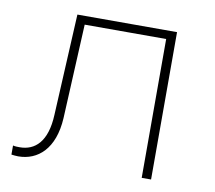

<svg xmlns="http://www.w3.org/2000/svg" viewBox="-64 -592 745 666"><g transform="rotate(10 309.0 -259.0)"><path d="M475 0H508V-519H157L139 -163C135 -67 93 -31 40 -31C32 -31 24 -31 16 -33V-1C24 0 32 1 40 1C109 1 166 -48 172 -157L188 -489H475Z"/></g></svg>

Font: Chess Sans ExtraLight
Style: Regular
Weight: 275
Designer: Wolf Bōese
Foundry: Wolf Bōese
Version: Version 7.223;Glyphs 3.3 (3306)